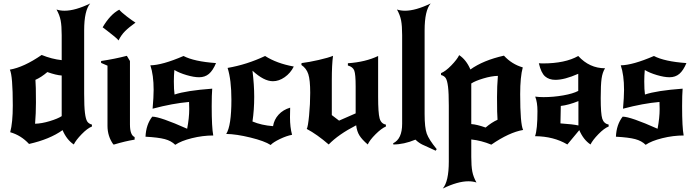

<svg xmlns="http://www.w3.org/2000/svg" viewBox="-20 -808 4021 1111"><path d="M467 -265Q467 -191 471.5 -155Q476 -119 484.5 -105.5Q493 -92 512 -87V-76Q486 -66 452.5 -31.5Q419 3 407 28Q366 1 342 -55Q268 -2 148 25Q102 -25 39 -43Q54 -98 54 -198Q54 -370 37 -405Q118 -419 221 -490Q280 -466 337 -460V-605Q337 -658 331 -689.5Q325 -721 307 -753Q328 -746 354 -746Q415 -746 502 -788Q467 -747 467 -632ZM254 -391Q219 -361 185 -346Q188 -317 188 -215Q188 -152 183 -92Q221 -93 267.5 -107Q314 -121 337 -136V-371Q305 -373 254 -391Z M714 -485 732 -455V-88Q732 -26 759 -15V0Q704 9 641 28H636Q602 -19 602 -80V-428L565 -444V-455Q645 -467 714 -485ZM574 -650Q618 -725 670 -752Q681 -738 713.5 -713Q746 -688 764 -677Q726 -650 703.5 -627.5Q681 -605 666 -574Q659 -583 642 -597Q625 -611 601 -629.5Q577 -648 574 -650Z M989 -403Q986 -371 986 -337Q986 -289 990 -261Q1058 -284 1208 -295Q1205 -260 1205 -193Q1205 -70 1214 -24Q1153 -24 1090.5 -8.5Q1028 7 994 30Q971 7 933.5 -3Q896 -13 822 -17Q825 -87 861 -133Q906 -133 1063 -63Q1075 -126 1075 -177Q1075 -209 1074 -218Q980 -210 863 -179Q869 -247 869 -288Q869 -374 850 -430Q919 -431 1042 -484Q1103 -452 1230 -443Q1212 -400 1189 -380.5Q1166 -361 1132 -361Q1102 -361 1059.5 -373.5Q1017 -386 989 -403Z M1546 31Q1511 8 1429.5 -12Q1348 -32 1289 -33Q1319 -80 1319 -231Q1319 -346 1297 -415Q1408 -434 1514 -484Q1581 -441 1680 -423Q1661 -385 1627.5 -361.5Q1594 -338 1559 -338Q1507 -338 1441 -399Q1451 -316 1451 -248Q1451 -173 1441 -105Q1493 -83 1560 -78Q1566 -116 1592 -144.5Q1618 -173 1659 -185Q1658 -174 1658 -129Q1658 -72 1670 -28Q1638 -22 1599.5 -3.5Q1561 15 1546 31Z M1724 -432 1725 -443Q1767 -448 1824 -461Q1881 -474 1907 -485Q1900 -433 1900 -344V-142L1942 -110L2038 -152V-308Q2038 -378 2030 -399.5Q2022 -421 1993 -429V-442Q2095 -449 2168 -484V-248Q2168 -155 2176.5 -123.5Q2185 -92 2213 -87V-76Q2187 -65 2153 -31Q2119 3 2108 28Q2075 0 2060 -24Q2045 -48 2041 -83Q1938 -30 1882 28Q1815 -30 1755 -62Q1762 -73 1768.5 -139.5Q1775 -206 1775 -271Q1775 -345 1764 -379Q1753 -413 1724 -432Z M2256 28 2255 21Q2307 -4 2307 -92V-605Q2307 -658 2301 -689.5Q2295 -721 2277 -753Q2298 -746 2324 -746Q2385 -746 2472 -788Q2437 -747 2437 -632V-148Q2437 -69 2449.5 -34.5Q2462 0 2507 55L2501 64Q2482 55 2457.5 44Q2433 33 2424.5 29Q2416 25 2405 17.5Q2394 10 2384 0Q2317 28 2256 28Z M2577 -196Q2577 -270 2572.5 -306Q2568 -342 2559.5 -355.5Q2551 -369 2532 -374V-385Q2558 -395 2591.5 -429.5Q2625 -464 2637 -489Q2678 -462 2702 -406Q2776 -459 2896 -486Q2942 -436 3005 -418Q2990 -363 2990 -263Q2990 -91 3007 -56Q2926 -42 2823 29Q2765 5 2707 -1V100Q2707 153 2713 184.5Q2719 216 2737 248Q2716 241 2690 241Q2629 241 2542 283Q2577 242 2577 127ZM2790 -70Q2825 -100 2859 -115Q2856 -144 2856 -246Q2856 -309 2861 -369Q2823 -368 2776.5 -354Q2730 -340 2707 -325V-90Q2739 -88 2790 -70Z M3225 -195 3223 -94Q3297 -89 3327 -82V-223Q3270 -200 3225 -195ZM3481 -413Q3466 -389 3461 -353Q3456 -317 3456 -241Q3456 -149 3465 -121Q3474 -93 3502 -87V-76Q3476 -66 3442.5 -31.5Q3409 3 3397 28Q3356 1 3332 -55L3263 28Q3184 -19 3076 -20Q3090 -58 3090 -165Q3090 -216 3077 -249Q3099 -246 3125 -246Q3182 -246 3239 -256Q3296 -266 3326 -282V-381Q3247 -346 3194 -346Q3157 -346 3134 -366Q3111 -386 3098 -442Q3101 -442 3106.5 -441.5Q3112 -441 3121 -441Q3250 -441 3326 -484Q3391 -413 3481 -413Z M3711 -403Q3708 -371 3708 -337Q3708 -289 3712 -261Q3780 -284 3930 -295Q3927 -260 3927 -193Q3927 -70 3936 -24Q3875 -24 3812.5 -8.5Q3750 7 3716 30Q3693 7 3655.5 -3Q3618 -13 3544 -17Q3547 -87 3583 -133Q3628 -133 3785 -63Q3797 -126 3797 -177Q3797 -209 3796 -218Q3702 -210 3585 -179Q3591 -247 3591 -288Q3591 -374 3572 -430Q3641 -431 3764 -484Q3825 -452 3952 -443Q3934 -400 3911 -380.5Q3888 -361 3854 -361Q3824 -361 3781.5 -373.5Q3739 -386 3711 -403Z"/></svg>

Font: NewRocker
Style: Regular
Weight: 400
Designer: Pablo Impallari, Brenda Gallo, Rodrigo Fuenzalida
Foundry: Pablo Impallari, Brenda Gallo, Rodrigo Fuenzalida
Version: Version 1.000